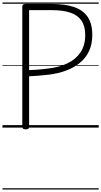

<svg xmlns="http://www.w3.org/2000/svg" viewBox="-20 -1030 817 1550"><path d="M187 14Q160 14 160 -5V-979Q160 -989 167 -993.5Q174 -998 188 -998H400Q506 -998 578.5 -973Q651 -948 688 -893Q725 -838 725 -748Q725 -673 698.5 -617Q672 -561 624 -522Q576 -483 511.5 -459.5Q447 -436 372 -427Q331 -422 291 -419Q251 -416 215 -414V-5Q215 5 208.5 9.5Q202 14 187 14ZM215 -464Q239 -465 265.5 -466.5Q292 -468 319 -471Q346 -474 371 -477Q458 -487 525 -519Q592 -551 630 -607.5Q668 -664 668 -747Q668 -820 637.5 -864Q607 -908 547.5 -928Q488 -948 400 -948H215ZM0 490H777V500H0ZM0 -20H777V0H0ZM0 -505H777V-500H0ZM0 -1010H777V-1000H0Z"/></svg>

Font: Playwrite NG Modern Guides
Style: Regular
Weight: 400
Designer: Veronika Burian, José Scaglione
Foundry: TypeTogether
Version: Version 1.003